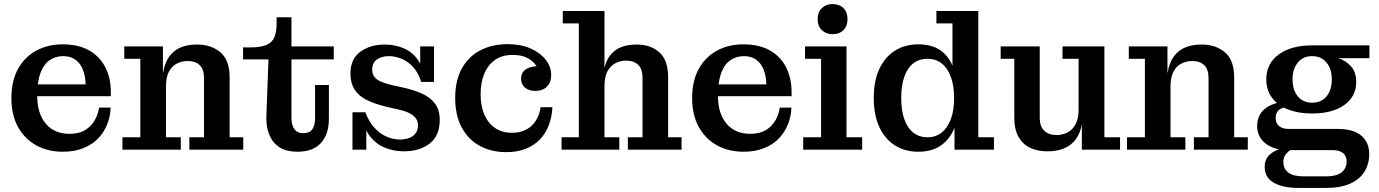

<svg xmlns="http://www.w3.org/2000/svg" viewBox="-20 -736 6781 944"><path d="M288 10Q215 10 158 -21.5Q101 -53 68.5 -112Q36 -171 36 -254Q36 -338 68.5 -397Q101 -456 158 -487Q215 -518 288 -518L291 -460Q253 -460 224 -440Q195 -420 179 -377.5Q163 -335 163 -265Q163 -178 205 -128Q247 -78 322 -78Q369 -78 399.5 -97Q430 -116 446.5 -146Q463 -176 467 -207H524Q523 -166 508 -127Q493 -88 464 -57Q435 -26 391 -8Q347 10 288 10ZM101 -263V-321H401L525 -282V-263ZM401 -321Q400 -362 387.5 -393.5Q375 -425 351 -442.5Q327 -460 291 -460L288 -518Q366 -518 418.5 -488Q471 -458 498 -405Q525 -352 525 -282Z M911 0V-61H983V-352Q983 -395 962 -415.5Q941 -436 903 -436Q875 -436 850.5 -424Q826 -412 811 -384.5Q796 -357 796 -312L776 -311Q776 -378 794 -424Q812 -470 850.5 -493.5Q889 -517 950 -517Q1019 -517 1064 -478.5Q1109 -440 1109 -356V-61H1176V0ZM582 0V-61H670V-447H591V-508H781V-351L796 -354V-61H869V0Z M1442 10Q1362 10 1323.5 -39.5Q1285 -89 1290 -176L1300 -444H1175V-503H1214Q1262 -503 1290 -515Q1318 -527 1329 -553Q1340 -579 1340 -621V-651H1413V-155Q1413 -121 1427.5 -101Q1442 -81 1472 -81Q1502 -81 1515.5 -100.5Q1529 -120 1529 -155V-318H1597V-151Q1597 -76 1558 -33Q1519 10 1442 10ZM1413 -444V-508H1621V-444Z M1966 8Q1913 8 1867.5 -12Q1822 -32 1793 -74.5Q1764 -117 1758 -184H1776Q1796 -133 1824.5 -104Q1853 -75 1884.5 -62.5Q1916 -50 1945 -50Q1988 -50 2011.5 -68.5Q2035 -87 2035 -120Q2035 -142 2022.5 -157Q2010 -172 1988 -182Q1966 -192 1937 -198L1881 -211Q1825 -224 1785 -243.5Q1745 -263 1724 -295Q1703 -327 1703 -375Q1703 -446 1751.5 -481.5Q1800 -517 1872 -517Q1921 -517 1964 -499Q2007 -481 2035.5 -440.5Q2064 -400 2069 -333H2051Q2035 -383 2007.5 -410.5Q1980 -438 1949.5 -449Q1919 -460 1893 -460Q1856 -460 1833 -443.5Q1810 -427 1810 -394Q1810 -371 1822 -356.5Q1834 -342 1855.5 -333.5Q1877 -325 1905 -318L1960 -306Q2015 -294 2055.5 -275.5Q2096 -257 2119 -226.5Q2142 -196 2142 -145Q2142 -70 2093.5 -31Q2045 8 1966 8ZM1713 0V-184H1758L1781 -147V0ZM2069 -333 2046 -370V-508H2114V-333Z M2469 12Q2395 12 2338.5 -19Q2282 -50 2250 -109.5Q2218 -169 2218 -255Q2218 -340 2250.5 -399Q2283 -458 2341.5 -488.5Q2400 -519 2477 -519L2501 -466Q2449 -466 2414 -441.5Q2379 -417 2361 -373.5Q2343 -330 2343 -272Q2343 -215 2361.5 -172.5Q2380 -130 2414.5 -106.5Q2449 -83 2497 -83Q2530 -83 2555.5 -93.5Q2581 -104 2598 -122Q2615 -140 2625 -162.5Q2635 -185 2638 -209H2696Q2694 -163 2679 -122.5Q2664 -82 2636 -52Q2608 -22 2566 -5Q2524 12 2469 12ZM2612 -289Q2580 -289 2561 -305.5Q2542 -322 2542 -349Q2542 -381 2567.5 -396.5Q2593 -412 2634 -410L2633 -373Q2628 -398 2612 -419Q2596 -440 2568.5 -453Q2541 -466 2501 -466L2477 -519Q2541 -519 2589 -497.5Q2637 -476 2663.5 -441.5Q2690 -407 2690 -367Q2690 -331 2669 -310Q2648 -289 2612 -289Z M2741 0V-61H2826V-621H2747V-682H2952V-61H3025V0ZM3067 0V-61H3139V-354Q3139 -397 3117.5 -417.5Q3096 -438 3058 -438Q3030 -438 3006 -425.5Q2982 -413 2967 -386Q2952 -359 2952 -313H2942Q2942 -380 2959 -425.5Q2976 -471 3013.5 -494Q3051 -517 3111 -517Q3179 -517 3222 -478.5Q3265 -440 3265 -356V-61H3331V0Z M3635 10Q3562 10 3505 -21.5Q3448 -53 3415.5 -112Q3383 -171 3383 -254Q3383 -338 3415.5 -397Q3448 -456 3505 -487Q3562 -518 3635 -518L3638 -460Q3600 -460 3571 -440Q3542 -420 3526 -377.5Q3510 -335 3510 -265Q3510 -178 3552 -128Q3594 -78 3669 -78Q3716 -78 3746.5 -97Q3777 -116 3793.5 -146Q3810 -176 3814 -207H3871Q3870 -166 3855 -127Q3840 -88 3811 -57Q3782 -26 3738 -8Q3694 10 3635 10ZM3448 -263V-321H3748L3872 -282V-263ZM3748 -321Q3747 -362 3734.5 -393.5Q3722 -425 3698 -442.5Q3674 -460 3638 -460L3635 -518Q3713 -518 3765.5 -488Q3818 -458 3845 -405Q3872 -352 3872 -282Z M3929 0V-61H4017V-447H3938V-508H4142V-61H4219V0ZM4074 -568Q4041 -568 4020.5 -588Q4000 -608 4000 -642Q4000 -676 4020.5 -696Q4041 -716 4074 -716Q4107 -716 4127 -696Q4147 -676 4147 -642Q4147 -608 4127 -588Q4107 -568 4074 -568Z M4495 10Q4430 10 4381 -20.5Q4332 -51 4304 -110Q4276 -169 4276 -254Q4276 -340 4304 -398.5Q4332 -457 4381 -487.5Q4430 -518 4495 -518Q4565 -518 4608 -485.5Q4651 -453 4670.5 -393.5Q4690 -334 4690 -255L4697 -253Q4698 -176 4676.5 -116.5Q4655 -57 4610 -23.5Q4565 10 4495 10ZM4540 -61Q4580 -61 4609 -83.5Q4638 -106 4654.5 -149Q4671 -192 4671 -254Q4671 -316 4654.5 -359.5Q4638 -403 4609 -425Q4580 -447 4540 -447Q4500 -447 4471 -425Q4442 -403 4426.5 -359.5Q4411 -316 4411 -254Q4411 -192 4426.5 -149Q4442 -106 4471 -83.5Q4500 -61 4540 -61ZM4673 0V-141L4684 -258L4663 -365V-621H4584V-682H4790V-61H4867V0Z M5129 8Q5082 8 5045.5 -9Q5009 -26 4988 -62.5Q4967 -99 4967 -156V-447H4900V-508H5092V-156Q5092 -114 5114.5 -93Q5137 -72 5175 -72Q5203 -72 5228 -84.5Q5253 -97 5268 -124.5Q5283 -152 5283 -197L5306 -198Q5306 -130 5287.5 -84.5Q5269 -39 5229.5 -15.5Q5190 8 5129 8ZM5299 0V-164L5283 -161V-447H5204V-508H5410V-61H5487V0Z M5850 0V-61H5922V-352Q5922 -395 5901 -415.5Q5880 -436 5842 -436Q5814 -436 5789.5 -424Q5765 -412 5750 -384.5Q5735 -357 5735 -312L5715 -311Q5715 -378 5733 -424Q5751 -470 5789.5 -493.5Q5828 -517 5889 -517Q5958 -517 6003 -478.5Q6048 -440 6048 -356V-61H6115V0ZM5521 0V-61H5609V-447H5530V-508H5720V-351L5735 -354V-61H5808V0Z M6365 188Q6288 188 6243 162.5Q6198 137 6198 84Q6198 51 6216.5 30.5Q6235 10 6265 -0.5Q6295 -11 6328 -12L6334 -5Q6324 1 6313.5 10Q6303 19 6296.5 31Q6290 43 6290 60Q6290 95 6315 113Q6340 131 6388 131H6501Q6536 131 6558.5 121.5Q6581 112 6591 95Q6601 78 6601 58Q6601 30 6582.5 16Q6564 2 6530 2H6310Q6244 2 6202.5 -30.5Q6161 -63 6161 -116Q6161 -155 6180 -181Q6199 -207 6232.5 -221Q6266 -235 6308 -235L6314 -210Q6286 -209 6269 -196Q6252 -183 6252 -156Q6252 -131 6268.5 -116.5Q6285 -102 6317 -102H6560Q6634 -102 6673 -69Q6712 -36 6712 21Q6712 70 6689 107.5Q6666 145 6619 166.5Q6572 188 6500 188ZM6431 -178Q6363 -178 6312.5 -198Q6262 -218 6234 -255.5Q6206 -293 6206 -346Q6206 -424 6267.5 -468.5Q6329 -513 6433 -513L6560 -450Q6594 -440 6621 -411.5Q6648 -383 6648 -333Q6648 -262 6590 -220Q6532 -178 6431 -178ZM6431 -231Q6476 -231 6502 -262Q6528 -293 6528 -346Q6528 -397 6502 -428.5Q6476 -460 6431 -460Q6387 -460 6361 -428.5Q6335 -397 6335 -346Q6335 -293 6361 -262Q6387 -231 6431 -231ZM6560 -450 6433 -513H6713V-450Z"/></svg>

Font: Montagu Slab Medium
Style: Regular
Weight: 500
Version: Version 1.000